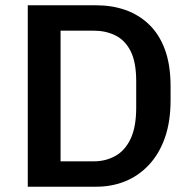

<svg xmlns="http://www.w3.org/2000/svg" viewBox="-20 -706 722 726"><path d="M85 0V-686H344Q403 -686 453.5 -668.5Q504 -651 543 -614Q582 -577 603.5 -519Q625 -461 625 -379V-327Q625 -246 603.5 -185Q582 -124 543 -82.5Q504 -41 453.5 -20.5Q403 0 344 0ZM209 -96H335Q380 -96 416.5 -116.5Q453 -137 474 -181.5Q495 -226 495 -299V-399Q495 -471 474 -512.5Q453 -554 416.5 -572Q380 -590 335 -590H209Z"/></svg>

Font: Chivo Medium Medium
Style: Regular
Weight: 500
Version: Version 2.002